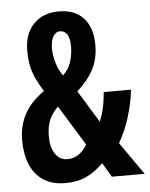

<svg xmlns="http://www.w3.org/2000/svg" viewBox="-53 -767 640 820"><g transform="rotate(-5 267.5 -356.5)"><path d="M229 -723Q299 -723 336 -681.5Q373 -640 373 -566Q373 -508 349 -462Q325 -416 279 -376L363 -239Q374 -263 381 -294Q388 -325 391 -363H508Q502 -308 484 -248.5Q466 -189 437 -140L535 0H394L358 -61Q341 -44 323 -31Q305 -18 285.5 -8.5Q266 1 243 5.5Q220 10 194 10Q137 10 99.5 -15.5Q62 -41 44 -85Q26 -129 26 -187Q26 -230 38 -266Q50 -302 74.5 -332.5Q99 -363 137 -390Q118 -420 105 -447.5Q92 -475 86.5 -504.5Q81 -534 81 -568Q81 -639 121 -681Q161 -723 229 -723ZM191 -318Q173 -301 162 -282.5Q151 -264 146 -242.5Q141 -221 141 -193Q141 -148 160 -119.5Q179 -91 212 -91Q238 -91 258.5 -104.5Q279 -118 297 -146ZM227 -638Q210 -638 198.5 -620Q187 -602 187 -567Q187 -539 196.5 -506.5Q206 -474 224 -449Q248 -471 258.5 -502.5Q269 -534 269 -570Q269 -604 258 -621Q247 -638 227 -638Z"/></g></svg>

Font: Noto Sans Display ExtraCondensed SemiBold
Style: Regular
Weight: 600
Width: 2
Designer: Monotype Design Team
Foundry: Monotype Imaging Inc.
Version: Version 2.003